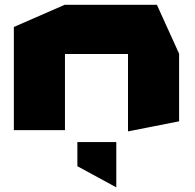

<svg xmlns="http://www.w3.org/2000/svg" viewBox="-20 -545 815 804"><path d="M38 0V-432L251 -525H252V0ZM516 5V-319H730V-37L517 5ZM252 -319V-525H637L730 -320V-319ZM466 239 304 151V50H467V239Z"/></svg>

Font: Foldit ExtraBold
Style: Regular
Weight: 800
Version: Version 1.003